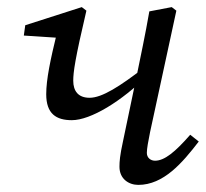

<svg xmlns="http://www.w3.org/2000/svg" viewBox="-20 -507 579 540"><path d="M182 -169C235 -169 322 -222 396 -296L387 -318C317 -264 267 -232 232 -232C200 -232 186 -251 186 -280C186 -304 191 -341 223 -477L210 -487L51 -436L47 -407L154 -400L140 -414C122 -340 110 -284 110 -242C110 -187 138 -169 182 -169ZM369 13C440 13 493 -49 539 -109L515 -128C473 -80 443 -55 416 -55C404 -55 393 -63 393 -77C393 -89 397 -110 402 -135L476 -477L463 -487L400 -475C389 -411 375 -346 362 -282L326 -110C317 -69 316 -52 316 -38C316 -4 342 13 369 13Z"/></svg>

Font: Source Serif Variable
Style: Italic
Weight: 389
Italic angle: -12°
Designer: Frank Grießhammer
Foundry: Adobe Systems Incorporated
Version: Version 3.001;hotconv 1.0.111;makeotfexe 2.5.65597